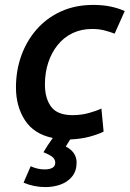

<svg xmlns="http://www.w3.org/2000/svg" viewBox="-20 -555 528 782"><path d="M165 207Q142 207 119.5 202.5Q97 198 76 189L105 122Q117 128 132 131.5Q147 135 161 135Q182 135 193.5 128.5Q205 122 205 108Q205 95 195.5 86Q186 77 157 65Q165 51 175 36Q185 21 195 7Q118 -9 81.5 -65.5Q45 -122 45 -199Q45 -267 66.5 -327.5Q88 -388 129 -435Q170 -482 228.5 -508.5Q287 -535 360 -535Q398 -535 429.5 -528.5Q461 -522 488 -510L447 -418Q426 -426 404 -431.5Q382 -437 355 -437Q311 -437 275.5 -420Q240 -403 215 -372Q190 -341 176.5 -300Q163 -259 163 -211Q163 -154 188.5 -120Q214 -86 276 -86Q311 -86 343 -95Q375 -104 393 -113L402 -19Q380 -8 345.5 1.5Q311 11 266 13Q261 21 256 28.5Q251 36 248 42Q270 53 281 69.5Q292 86 292 107Q292 141 274 163.5Q256 186 227 196.5Q198 207 165 207Z"/></svg>

Font: Ubuntu Sans SemiBold
Style: Italic
Weight: 600
Italic angle: -13.5°
Designer: Dalton Maag Ltd
Foundry: Dalton Maag Ltd
Version: Version 1.006